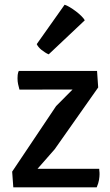

<svg xmlns="http://www.w3.org/2000/svg" viewBox="-20 -804 472 824"><path d="M32.2 -67.4 220.7 -348.6 291.5 -419.9 63.5 -419.4Q60.1 -432.1 57.6 -443.1Q55.2 -454.1 55.2 -468.3Q55.2 -476.6 55.9 -482.2Q56.6 -487.8 57.6 -491.7Q59.1 -496.1 60.5 -499.5H396.5L401.4 -428.7L214.8 -163.6L141.1 -79.6H405.8Q405.8 -75.7 406.2 -71.8Q406.7 -68.4 407 -64.2Q407.2 -60.1 407.2 -56.6Q407.2 -46.4 405 -32.2Q402.8 -18.1 395 0H37.1ZM189 -570.8Q181.6 -573.7 173.6 -578.9Q165.5 -584 158.2 -589.8Q150.9 -595.7 145.5 -602.3Q140.1 -608.9 137.7 -614.7L257.3 -783.7Q266.1 -781.2 279.5 -773.2Q293 -765.1 306.2 -755.1Q319.3 -745.1 329.8 -734.6Q340.3 -724.1 343.8 -716.8L189 -570.8Z"/></svg>

Font: Basic
Style: Regular
Weight: 400
Designer: Magnus Gaarde
Foundry: Magnus Gaarde
Version: Version 1.003; ttfautohint (v1.1) -l 6 -r 16 -G 0 -x 16 -D l